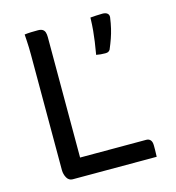

<svg xmlns="http://www.w3.org/2000/svg" viewBox="-106 -795 811 885"><g transform="rotate(-15 300.0 -352.5)"><path d="M132 0Q123 0 116 -4.5Q109 -9 104.5 -17Q100 -25 97.5 -34.5Q95 -44 95 -54Q95 -125 95 -197.5Q95 -270 95 -341.5Q95 -413 95 -479Q95 -545 95 -603Q95 -622 94.5 -638.5Q94 -655 93 -670.5Q92 -686 91 -702Q106 -704 122 -704.5Q138 -705 155 -705Q169 -705 177 -700Q185 -695 188 -685.5Q191 -676 191 -663Q191 -593 191 -521Q191 -449 191 -377Q191 -305 191 -232Q191 -159 191 -88H507Q514 -88 519 -85.5Q524 -83 527.5 -78.5Q531 -74 532.5 -67.5Q534 -61 534 -52Q534 -43 534 -34Q534 -25 533.5 -17Q533 -9 533 0ZM462 -702Q477 -702 485 -695.5Q493 -689 492 -677Q488 -648 482.5 -625Q477 -602 469.5 -580.5Q462 -559 451 -533Q447 -527 442 -524.5Q437 -522 428 -522Q415 -522 406 -523Q397 -524 385 -526Q391 -561 394.5 -586Q398 -611 400.5 -637Q403 -663 404 -699Q419 -700 432 -701Q445 -702 462 -702Z"/></g></svg>

Font: Rec Mono Semicasual
Style: Regular
Weight: 400
Version: Version 1.085; ttfautohint (v1.8.4.7-5d5b)